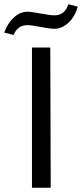

<svg xmlns="http://www.w3.org/2000/svg" viewBox="-37 -881 385 901"><path d="M27 -717 -17 -728Q-2 -771 27.5 -798.5Q57 -826 92 -826Q109 -826 154 -817.5Q199 -809 219 -809Q267 -809 284 -861L328 -850Q315 -803 284.5 -774.5Q254 -746 218 -746Q196 -746 153 -754.5Q110 -763 92 -763Q45 -763 27 -717ZM113 0V-658H199L201 0Z"/></svg>

Font: EauTestText Medium
Style: Regular
Weight: 500
Designer: Christian Thalmann (Catharsis Fonts)
Version: Version 0.001;PS 000.001;hotconv 1.0.88;makeotf.lib2.5.64775